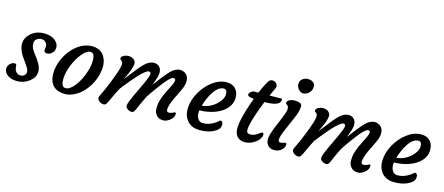

<svg xmlns="http://www.w3.org/2000/svg" viewBox="-50 -1287 4255 1841"><g transform="rotate(15 2078.0 -366.0)"><path d="M11.7 -85.9Q11.7 -101.1 18.3 -114Q24.9 -127 34.7 -135.7Q55.2 -154.8 77.6 -154.8Q97.2 -154.8 97.2 -134.8Q97.2 -84 130.9 -64Q143.1 -56.6 156.2 -56.6Q169.4 -56.6 178.7 -59.6Q188 -62.5 195.8 -68.8Q213.4 -83 213.4 -102.5Q213.4 -122.1 204.6 -138.4Q195.8 -154.8 182.6 -172.9L154.8 -211.9Q96.2 -290 96.2 -356Q96.2 -410.6 142.6 -455.1Q195.3 -505.4 277.8 -505.4Q350.1 -505.4 390.6 -469.7Q423.8 -440.9 423.8 -403.8Q423.8 -365.2 394.5 -342.3Q368.2 -321.8 341.8 -327.1Q330.1 -329.6 323.7 -339.1Q317.4 -348.6 321.3 -360.8Q325.2 -373 325.2 -386.2Q325.2 -399.4 320.3 -410.6Q315.4 -421.9 307.1 -429.7Q290 -445.8 271.2 -445.8Q252.4 -445.8 240.2 -441.7Q228 -437.5 218.8 -429.7Q199.7 -412.1 199.7 -386.5Q199.7 -360.8 208.5 -342.3Q217.3 -323.7 230.2 -305.2Q243.2 -286.6 258.3 -267.6Q273.4 -248.5 286.1 -227.5Q316.9 -178.2 316.9 -140.9Q316.9 -103.5 301.3 -78.4Q285.6 -53.2 260.7 -35.2Q207.5 4.4 141.6 4.4Q78.6 4.4 42 -25.9Q11.7 -51.3 11.7 -85.9Z M605.5 -450.7Q676.8 -505.4 753.4 -505.4Q854 -505.4 889.6 -417Q915 -353 892.6 -262.2Q872.1 -178.7 817.4 -108.9Q763.2 -39.1 689.5 -9.8Q652.3 4.9 616.5 4.9Q580.6 4.9 552.5 -4.4Q524.4 -13.7 503.9 -33.2Q483.4 -52.7 471.7 -82.8Q460 -112.8 459.5 -153.8Q459 -194.8 469.5 -236.8Q480 -278.8 499.3 -317.9Q518.6 -356.9 545.7 -391.1Q572.8 -425.3 605.5 -450.7ZM765.6 -235.4Q795.4 -314 794.4 -375Q794.4 -428.7 772.5 -443.4Q763.7 -449.2 747.8 -449.2Q731.9 -449.2 711.4 -434.8Q690.9 -420.4 670.4 -396Q649.9 -371.6 630.9 -338.9Q611.8 -306.2 597.2 -270Q582.5 -233.9 574 -195.8Q565.4 -157.7 565.9 -123.8Q566.4 -89.8 576.4 -70.6Q586.4 -51.3 608.9 -51.3Q631.3 -51.3 653.1 -66.7Q674.8 -82 695.3 -107.4Q715.8 -132.8 733.9 -166Q752 -199.2 765.6 -235.4Z M1340.8 -413.1Q1312.5 -413.1 1237.3 -331.1Q1181.2 -267.1 1155.8 -234.9L1111.8 -179.2Q1083.5 -125.5 1067.4 -89.8L1041 -33.2Q1030.8 -12.2 1023.2 -3.7Q1015.6 4.9 1002.7 4.9Q989.7 4.9 977.8 0.2Q965.8 -4.4 957 -11.7Q938.5 -27.3 938.5 -45.9Q938.5 -53.2 949.2 -74.7L967.8 -114.3Q976.6 -131.8 988.3 -159.2L1015.6 -226.1Q1073.2 -370.1 1073.2 -412.1Q1073.2 -434.6 1058.6 -445.3L1048.8 -452.1Q1043.9 -455.6 1043.9 -464.1Q1043.9 -472.7 1050.5 -480.5Q1057.1 -488.3 1067.9 -494.1Q1089.8 -505.4 1112.1 -505.4Q1134.3 -505.4 1147 -500.5Q1159.7 -495.6 1168.9 -487.3Q1187.5 -470.2 1187.5 -451.7Q1187.5 -433.1 1182.6 -414.3Q1177.7 -395.5 1170.4 -376.2Q1163.1 -356.9 1154.8 -338.9Q1135.3 -296.9 1130.6 -287.4Q1126 -277.8 1127.9 -280.3Q1217.3 -396 1235.4 -417Q1272.9 -460.4 1293.9 -476.6Q1332.5 -505.4 1366.9 -505.4Q1401.4 -505.4 1421.9 -483.9Q1442.4 -462.4 1442.4 -427.2Q1442.4 -396.5 1426.8 -355Q1411.1 -313.5 1405.8 -296.9L1477.5 -391.6L1517.6 -439.5Q1553.7 -480 1581.1 -492.7Q1608.4 -505.4 1625.7 -505.4Q1643.1 -505.4 1659.9 -499Q1676.8 -492.7 1688.5 -481Q1713.4 -457 1713.4 -417.5Q1713.4 -379.4 1695.8 -339.4Q1678.2 -299.3 1665 -273.7Q1651.9 -248 1639.6 -222.2Q1604 -144.5 1604 -106.9Q1604 -80.6 1625.5 -80.6Q1646 -80.6 1662.8 -89.4Q1679.7 -98.1 1684.6 -98.1Q1694.8 -98.1 1694.8 -87.9Q1694.8 -44.4 1650.4 -15.1Q1620.6 4.9 1595.9 4.9Q1571.3 4.9 1556.2 -1Q1541 -6.8 1528.8 -19.5Q1501.5 -47.9 1501.5 -90.3Q1501.5 -132.8 1512.2 -168.5Q1522.9 -204.1 1537.6 -237.5Q1552.2 -271 1567.1 -299.1Q1582 -327.1 1589.8 -343.8Q1605.5 -377.9 1605.5 -394Q1605.5 -413.1 1585.4 -413.1Q1559.1 -413.1 1490.7 -325.7Q1439 -257.8 1418.9 -228L1385.3 -179.2Q1356.9 -125.5 1341.8 -89.8L1316.9 -33.2Q1307.6 -12.2 1300.8 -3.7Q1293.9 4.9 1281.7 4.9Q1269.5 4.9 1258.1 1Q1246.6 -2.9 1238.3 -9.3Q1219.2 -23.4 1219.2 -39.3Q1219.2 -55.2 1229.7 -82.8Q1240.2 -110.4 1255.9 -144.5L1324.2 -289.1Q1360.8 -369.6 1360.8 -391.4Q1360.8 -413.1 1340.8 -413.1ZM1389.2 -275.4Q1389.6 -275.4 1389.6 -275.9L1390.1 -276.9Q1389.2 -275.9 1389.2 -275.4Z M1792.5 -170.9Q1794.4 -213.4 1806.6 -252.2Q1818.8 -291 1839.4 -327.4Q1859.9 -363.8 1887.5 -396.2Q1915 -428.7 1947.3 -453.1Q2017.1 -505.4 2088.4 -505.4Q2171.9 -505.4 2199.7 -436.5Q2209.5 -413.1 2209 -381.1Q2208.5 -349.1 2196.8 -322Q2185.1 -294.9 2164.3 -272.7Q2143.6 -250.5 2115 -232.9Q2086.4 -215.3 2052.7 -203.1Q1983.4 -178.7 1904.3 -177.7Q1902.3 -170.9 1901.9 -157.2Q1901.4 -143.6 1904.8 -126.7Q1908.2 -109.9 1916.5 -96.7Q1934.1 -67.4 1967.3 -67.4Q2023.9 -67.4 2077.6 -100.6Q2096.7 -111.8 2108.6 -123.8Q2120.6 -135.7 2129.4 -135.7Q2138.2 -135.7 2144.8 -125.2Q2151.4 -114.7 2151.4 -101.6Q2151.4 -75.7 2136.7 -56.6Q2075.2 4.9 1953.6 4.9Q1881.8 4.9 1838.4 -38.1Q1789.6 -86.9 1792.5 -170.9ZM2077.6 -440.4Q2026.4 -440.4 1979 -370.1Q1939 -309.6 1914.6 -226.6Q1996.1 -234.9 2056.2 -291Q2111.3 -343.8 2111.3 -392.1Q2111.3 -440.4 2077.6 -440.4Z M2543.5 -127.9Q2557.6 -127.9 2557.6 -108.9Q2557.6 -92.8 2547.9 -77.6Q2534.7 -49.3 2495.1 -23.9Q2450.2 4.9 2404.8 4.9Q2326.2 4.9 2305.2 -65.4Q2280.3 -148.9 2379.9 -419.4Q2323.7 -424.3 2318.8 -439Q2317.4 -443.4 2317.4 -448.5Q2317.4 -453.6 2322 -460.4Q2326.7 -467.3 2334 -473.6Q2351.1 -487.8 2368.7 -487.8H2407.2Q2460 -611.3 2482.4 -628.4Q2493.2 -636.2 2506.3 -636.2Q2519.5 -636.2 2528.3 -632.8Q2537.1 -629.4 2543.9 -623Q2559.6 -608.4 2559.6 -590.3Q2559.6 -580.6 2553.7 -567.9L2517.6 -489.3H2529.3Q2559.6 -489.3 2578.1 -489.7Q2578.1 -489.7 2606 -490.2Q2615.2 -490.7 2629.2 -490.7Q2643.1 -490.7 2643.1 -480.5Q2643.1 -416 2490.7 -416H2486.8L2453.6 -330.1Q2397.5 -177.7 2397.5 -116.7Q2397.5 -99.6 2405.3 -90.1Q2413.1 -80.6 2434.6 -80.6Q2456.1 -80.6 2473.6 -87.9Q2491.2 -95.2 2504.4 -104.2Q2517.6 -113.3 2527.1 -120.6Q2536.6 -127.9 2543.5 -127.9Z M2776.9 -615.2Q2755.9 -639.6 2755.9 -664.6Q2755.9 -689.5 2763.9 -701.9Q2772 -714.4 2784.2 -722.2Q2807.6 -737.3 2828.4 -737.3Q2849.1 -737.3 2860.6 -734.4Q2872.1 -731.4 2881.8 -724.6Q2905.8 -708.5 2905.8 -685.3Q2905.8 -662.1 2899.2 -646.7Q2892.6 -631.3 2881.8 -619.9Q2871.1 -608.4 2857.4 -601.3Q2843.8 -594.2 2828.6 -592.5Q2813.5 -590.8 2800 -597.2Q2786.6 -603.5 2776.9 -615.2ZM2781.7 -91.3Q2794.4 -91.3 2794.4 -74.7Q2794.4 -52.7 2774.4 -29.3Q2745.1 4.9 2695.8 4.9Q2639.2 4.9 2618.2 -41Q2610.4 -57.1 2610.4 -80.1Q2610.4 -103 2618.4 -131.1Q2626.5 -159.2 2638.4 -190.2Q2650.4 -221.2 2664.6 -252.9L2690.4 -314.5Q2718.8 -383.3 2718.8 -405.3Q2718.8 -427.2 2714.1 -434.3Q2709.5 -441.4 2704.1 -445.3L2694.3 -452.1Q2689.5 -455.6 2689.5 -464.1Q2689.5 -472.7 2696 -480.5Q2702.6 -488.3 2713.4 -494.1Q2735.4 -505.4 2764.6 -505.4Q2836.4 -505.4 2836.4 -467.8Q2836.4 -423.8 2813.5 -367.4Q2790.5 -311 2774.4 -276.4L2745.1 -209Q2712.9 -134.8 2712.9 -102.1Q2712.9 -80.6 2734.4 -80.6Q2755.4 -80.6 2766.1 -85.9Q2776.9 -91.3 2781.7 -91.3Z M3272.5 -413.1Q3244.1 -413.1 3168.9 -331.1Q3112.8 -267.1 3087.4 -234.9L3043.5 -179.2Q3015.1 -125.5 2999 -89.8L2972.7 -33.2Q2962.4 -12.2 2954.8 -3.7Q2947.3 4.9 2934.3 4.9Q2921.4 4.9 2909.4 0.2Q2897.5 -4.4 2888.7 -11.7Q2870.1 -27.3 2870.1 -45.9Q2870.1 -53.2 2880.9 -74.7L2899.4 -114.3Q2908.2 -131.8 2919.9 -159.2L2947.3 -226.1Q3004.9 -370.1 3004.9 -412.1Q3004.9 -434.6 2990.2 -445.3L2980.5 -452.1Q2975.6 -455.6 2975.6 -464.1Q2975.6 -472.7 2982.2 -480.5Q2988.8 -488.3 2999.5 -494.1Q3021.5 -505.4 3043.7 -505.4Q3065.9 -505.4 3078.6 -500.5Q3091.3 -495.6 3100.6 -487.3Q3119.1 -470.2 3119.1 -451.7Q3119.1 -433.1 3114.3 -414.3Q3109.4 -395.5 3102.1 -376.2Q3094.7 -356.9 3086.4 -338.9Q3066.9 -296.9 3062.3 -287.4Q3057.6 -277.8 3059.6 -280.3Q3148.9 -396 3167 -417Q3204.6 -460.4 3225.6 -476.6Q3264.2 -505.4 3298.6 -505.4Q3333 -505.4 3353.5 -483.9Q3374 -462.4 3374 -427.2Q3374 -396.5 3358.4 -355Q3342.8 -313.5 3337.4 -296.9L3409.2 -391.6L3449.2 -439.5Q3485.4 -480 3512.7 -492.7Q3540 -505.4 3557.4 -505.4Q3574.7 -505.4 3591.6 -499Q3608.4 -492.7 3620.1 -481Q3645 -457 3645 -417.5Q3645 -379.4 3627.4 -339.4Q3609.9 -299.3 3596.7 -273.7Q3583.5 -248 3571.3 -222.2Q3535.6 -144.5 3535.6 -106.9Q3535.6 -80.6 3557.1 -80.6Q3577.6 -80.6 3594.5 -89.4Q3611.3 -98.1 3616.2 -98.1Q3626.5 -98.1 3626.5 -87.9Q3626.5 -44.4 3582 -15.1Q3552.2 4.9 3527.6 4.9Q3502.9 4.9 3487.8 -1Q3472.7 -6.8 3460.4 -19.5Q3433.1 -47.9 3433.1 -90.3Q3433.1 -132.8 3443.8 -168.5Q3454.6 -204.1 3469.2 -237.5Q3483.9 -271 3498.8 -299.1Q3513.7 -327.1 3521.5 -343.8Q3537.1 -377.9 3537.1 -394Q3537.1 -413.1 3517.1 -413.1Q3490.7 -413.1 3422.4 -325.7Q3370.6 -257.8 3350.6 -228L3316.9 -179.2Q3288.6 -125.5 3273.4 -89.8L3248.5 -33.2Q3239.3 -12.2 3232.4 -3.7Q3225.6 4.9 3213.4 4.9Q3201.2 4.9 3189.7 1Q3178.2 -2.9 3169.9 -9.3Q3150.9 -23.4 3150.9 -39.3Q3150.9 -55.2 3161.4 -82.8Q3171.9 -110.4 3187.5 -144.5L3255.9 -289.1Q3292.5 -369.6 3292.5 -391.4Q3292.5 -413.1 3272.5 -413.1ZM3320.8 -275.4Q3321.3 -275.4 3321.3 -275.9L3321.8 -276.9Q3320.8 -275.9 3320.8 -275.4Z M3724.1 -170.9Q3726.1 -213.4 3738.3 -252.2Q3750.5 -291 3771 -327.4Q3791.5 -363.8 3819.1 -396.2Q3846.7 -428.7 3878.9 -453.1Q3948.7 -505.4 4020 -505.4Q4103.5 -505.4 4131.3 -436.5Q4141.1 -413.1 4140.6 -381.1Q4140.1 -349.1 4128.4 -322Q4116.7 -294.9 4095.9 -272.7Q4075.2 -250.5 4046.6 -232.9Q4018.1 -215.3 3984.4 -203.1Q3915 -178.7 3835.9 -177.7Q3834 -170.9 3833.5 -157.2Q3833 -143.6 3836.4 -126.7Q3839.8 -109.9 3848.1 -96.7Q3865.7 -67.4 3898.9 -67.4Q3955.6 -67.4 4009.3 -100.6Q4028.3 -111.8 4040.3 -123.8Q4052.2 -135.7 4061 -135.7Q4069.8 -135.7 4076.4 -125.2Q4083 -114.7 4083 -101.6Q4083 -75.7 4068.4 -56.6Q4006.8 4.9 3885.3 4.9Q3813.5 4.9 3770 -38.1Q3721.2 -86.9 3724.1 -170.9ZM4009.3 -440.4Q3958 -440.4 3910.6 -370.1Q3870.6 -309.6 3846.2 -226.6Q3927.7 -234.9 3987.8 -291Q4043 -343.8 4043 -392.1Q4043 -440.4 4009.3 -440.4Z"/></g></svg>

Font: Courgette
Style: Regular
Weight: 400
Designer: Karolina Lach
Foundry: Sorkin Type Co.
Version: Version 1.002